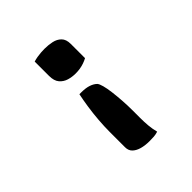

<svg xmlns="http://www.w3.org/2000/svg" viewBox="-195 -681 990 990"><g transform="rotate(-45 300.0 -186.0)"><path d="M246 -253H259Q292 -253 314 -245.5Q336 -238 349 -225Q356 -217 362 -195Q368 -173 372 -141Q376 -109 378.5 -72.5Q381 -36 381 0V55Q381 85 383.5 112.5Q386 140 393 167Q377 172 363 173Q349 174 331 174Q299 174 274 167Q249 160 234 145.5Q219 131 219 107V-5Q219 -44 222.5 -89Q226 -134 232.5 -177Q239 -220 246 -253ZM202 -535Q215 -539 229.5 -541.5Q244 -544 258 -545Q272 -546 285 -546Q312 -546 338 -540.5Q364 -535 381 -518Q398 -501 398 -468V-364Q385 -357 370.5 -352Q356 -347 340.5 -344.5Q325 -342 308 -342Q283 -342 259 -349Q235 -356 218.5 -375Q202 -394 202 -431Z"/></g></svg>

Font: Recursive Monospace Casual
Style: Bold
Weight: 700
Version: Version 1.047